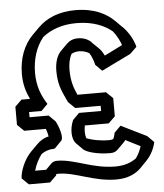

<svg xmlns="http://www.w3.org/2000/svg" viewBox="-61 -929 884 1032"><g transform="rotate(-5 381.5 -413.0)"><path d="M324 -164 325 -163 360 -128 361 -127C378 -111 434 -94 506 -94C524 -94 536 -100 546 -110L582 -146L583 -147C586 -150 590 -155 591 -157L670 -117C665 -101 656 -77 639 -54C612 -34 576 -20 526 -20C402 -20 310 -78 216 -78C201 -78 191 -73 184 -66L153 -35H94C101 -62 116 -94 136 -121C154 -134 176 -143 200 -143C205 -143 209 -144 212 -147L247 -183C264 -201 241 -263 227 -289L192 -324H89V-352H156L191 -387C163 -431 139 -483 139 -558C139 -631 160 -698 200 -747C246 -784 307 -806 384 -806C473 -806 535 -778 575 -745C600 -714 612 -684 618 -667L521 -619C514 -633 506 -647 494 -659L458 -694L457 -695C456 -696 458 -695 457 -696C440 -713 416 -724 384 -724C359 -724 339 -715 324 -700L289 -665C266 -642 254 -604 254 -558C254 -476 280 -436 302 -387L338 -352H475V-324H356L321 -289C299 -239 304 -186 324 -164ZM383 -185C377 -203 376 -228 381 -254H510L546 -289V-387L510 -422H356C340 -457 325 -496 325 -558C325 -592 331 -621 344 -644C355 -650 369 -654 384 -654C406 -654 424 -648 439 -639C459 -608 465 -574 465 -574L500 -539L658 -616L694 -651C694 -651 682 -710 630 -763L628 -764L593 -799C552 -840 486 -876 384 -876C296 -876 229 -848 182 -801L146 -765C94 -713 68 -640 68 -558C68 -502 82 -459 100 -422H54L18 -387V-289L54 -254H171C176 -240 180 -226 182 -212C158 -208 136 -194 118 -176L83 -141C42 -100 18 -35 18 0L54 35H168L204 0C204 0 204 -2 205 -7C205 -7 213 -8 216 -8C310 -8 402 50 526 50C588 50 631 28 658 1L693 -35C736 -78 745 -133 745 -133L710 -168L572 -236L537 -201C537 -201 535 -185 527 -168C521 -166 514 -164 506 -164C454 -164 410 -174 383 -185Z"/></g></svg>

Font: Hussar Press
Style: Bold
Weight: 700
Foundry: Cannot Into Space Fonts
Version: Version 1.43